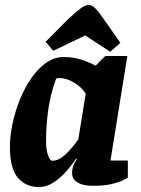

<svg xmlns="http://www.w3.org/2000/svg" viewBox="-20 -743 571 775"><path d="M137 12Q85 12 52.5 -25Q20 -62 20 -150Q20 -192 30 -241Q40 -290 59 -338Q78 -386 105 -425.5Q132 -465 165.5 -489Q199 -513 238 -513Q262 -513 284 -508.5Q306 -504 326.5 -496Q347 -488 366 -478L405 -517H494L426 -95H496V-26Q494 -24 478 -16Q462 -8 432 -0.5Q402 7 355 7Q316 7 293.5 -6Q271 -19 271 -45Q271 -60 276 -74Q281 -88 291 -101L288 -103Q268 -74 244 -47.5Q220 -21 193 -4.5Q166 12 137 12ZM191 -94Q210 -94 229 -107.5Q248 -121 265 -141Q282 -161 296 -180L326 -365Q308 -393 277.5 -410.5Q247 -428 221 -428Q217 -428 213.5 -427.5Q210 -427 207 -426Q195 -396 185.5 -356Q176 -316 171 -269.5Q166 -223 166 -171Q166 -138 174 -116Q182 -94 191 -94ZM425 -534 324 -600 195 -538 164 -574 252 -663Q284 -693 304 -708Q324 -723 337 -723Q352 -723 366 -708Q380 -693 398 -667L466 -570Z"/></svg>

Font: Faustina ExtraBold
Style: Italic
Weight: 800
Italic angle: -8°
Designer: Alfonso Garcia
Foundry: http://www.omnibus-type.com
Version: Version 1.200